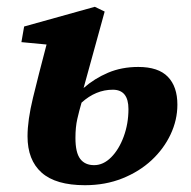

<svg xmlns="http://www.w3.org/2000/svg" viewBox="-20 -530 562 565"><path d="M202 -124Q202 -81 216 -62.5Q230 -44 257 -44Q284 -44 307 -67Q330 -90 344 -128Q358 -166 358 -209Q358 -266 312 -266Q262 -266 220 -228Q213 -204 207.5 -180Q202 -156 202 -124ZM230 15Q144 15 102.5 -22Q61 -59 61 -129Q61 -176 77 -242Q93 -308 117 -399L43 -406L51 -452L259 -510L288 -496L226 -271Q258 -299 298 -316Q338 -333 387 -333Q446 -333 474 -304Q502 -275 502 -222Q502 -177 482 -134.5Q462 -92 426 -58.5Q390 -25 340 -5Q290 15 230 15Z"/></svg>

Font: Source Serif 4 SmText
Style: Bold Italic
Weight: 700
Italic angle: -12°
Designer: Frank Grießhammer
Foundry: Adobe
Version: Version 4.005;hotconv 1.1.0;makeotfexe 2.6.0